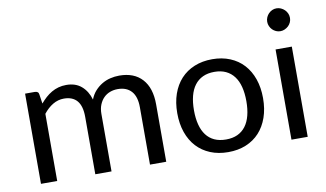

<svg xmlns="http://www.w3.org/2000/svg" viewBox="-72 -841 1699 1001"><g transform="rotate(-10 778.0 -340.5)"><path d="M71.8 0V-477.5H122.6Q132.3 -477.5 137.9 -473.4Q143.6 -469.2 144.5 -460L151.9 -411.1Q165.5 -427.2 180.4 -440.7Q195.3 -454.1 212.4 -464.1Q229.5 -474.1 249 -479.5Q268.6 -484.9 290.5 -484.9Q339.8 -484.9 370.8 -458Q401.9 -431.2 415 -385.7Q425.3 -412.1 442.1 -430.7Q459 -449.2 479.5 -461.4Q500 -473.6 523.4 -479.2Q546.9 -484.9 571.3 -484.9Q649.4 -484.9 692.1 -438Q734.9 -391.1 734.9 -304.2V0H648.9V-304.2Q648.9 -359.9 623.5 -388.4Q598.1 -417 550.8 -417Q529.3 -417 510.3 -409.9Q491.2 -402.8 476.8 -388.4Q462.4 -374 453.9 -353Q445.3 -332 445.3 -304.2V0H359.4V-304.2Q359.4 -361.3 335.7 -389.2Q312 -417 266.1 -417Q234.9 -417 207.5 -400.6Q180.2 -384.3 157.7 -355.5V0Z M1063 -484.9Q1115.2 -484.9 1157.2 -467.5Q1199.2 -450.2 1228.5 -418.2Q1257.8 -386.2 1273.7 -340.8Q1289.6 -295.4 1289.6 -239.3Q1289.6 -182.6 1273.7 -137.2Q1257.8 -91.8 1228.5 -59.8Q1199.2 -27.8 1157.2 -10.5Q1115.2 6.8 1063 6.8Q1010.7 6.8 968.5 -10.5Q926.3 -27.8 896.7 -59.8Q867.2 -91.8 851.3 -137.2Q835.4 -182.6 835.4 -239.3Q835.4 -295.4 851.3 -340.8Q867.2 -386.2 896.7 -418.2Q926.3 -450.2 968.5 -467.5Q1010.7 -484.9 1063 -484.9ZM1063 -60.1Q1097.7 -60.1 1123.5 -72Q1149.4 -84 1166.7 -106.9Q1184.1 -129.9 1192.6 -163.1Q1201.2 -196.3 1201.2 -238.8Q1201.2 -281.2 1192.6 -314.5Q1184.1 -347.7 1166.7 -370.6Q1149.4 -393.6 1123.5 -405.8Q1097.7 -418 1063 -418Q1027.8 -418 1001.7 -405.8Q975.6 -393.6 958.3 -370.6Q940.9 -347.7 932.4 -314.5Q923.8 -281.2 923.8 -238.8Q923.8 -196.3 932.4 -163.1Q940.9 -129.9 958.3 -106.9Q975.6 -84 1001.7 -72Q1027.8 -60.1 1063 -60.1Z M1379.9 0ZM1483.9 -477.5V0H1397.9V-477.5ZM1500.5 -627Q1500.5 -614.7 1495.6 -603.8Q1490.7 -592.8 1482.2 -584.7Q1473.6 -576.7 1462.6 -571.8Q1451.7 -566.9 1439.5 -566.9Q1427.2 -566.9 1416.5 -571.8Q1405.8 -576.7 1397.7 -584.7Q1389.6 -592.8 1384.8 -603.8Q1379.9 -614.7 1379.9 -627Q1379.9 -639.6 1384.8 -650.6Q1389.6 -661.6 1397.7 -669.9Q1405.8 -678.2 1416.5 -683.1Q1427.2 -688 1439.5 -688Q1451.7 -688 1462.6 -683.1Q1473.6 -678.2 1482.2 -669.9Q1490.7 -661.6 1495.6 -650.6Q1500.5 -639.6 1500.5 -627Z"/></g></svg>

Font: Carlito
Style: Regular
Weight: 400
Designer: Lukasz Dziedzic
Foundry: tyPoland Lukasz Dziedzic
Version: Version 1.103; Beta1; all basic design good, some composites